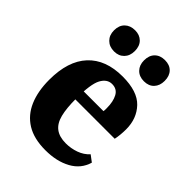

<svg xmlns="http://www.w3.org/2000/svg" viewBox="-183 -696 796 796"><g transform="rotate(45 215.5 -297.5)"><path d="M30 -208Q30 -318 83.5 -375.5Q137 -433 236 -433Q323 -433 362 -392Q401 -351 401 -288Q401 -273 399.5 -257Q398 -241 395 -227H120V-275H281Q282 -280 282 -284Q282 -288 282 -294Q282 -332 269 -356Q256 -380 227 -380Q198 -380 181 -348.5Q164 -317 164 -231Q164 -175 173 -139.5Q182 -104 204.5 -87Q227 -70 265 -70Q295 -70 323 -80Q351 -90 370 -111L398 -90Q384 -41 337.5 -15.5Q291 10 225 10Q158 10 115 -16.5Q72 -43 51 -92Q30 -141 30 -208ZM197 -543Q197 -515 180.5 -498Q164 -481 137 -481Q109 -481 92 -498Q75 -515 75 -543Q75 -572 92 -588.5Q109 -605 137 -605Q164 -605 180.5 -588.5Q197 -572 197 -543ZM372 -543Q372 -515 356 -498Q340 -481 312 -481Q284 -481 267.5 -498Q251 -515 251 -543Q251 -572 267.5 -588.5Q284 -605 312 -605Q340 -605 356 -588.5Q372 -572 372 -543Z"/></g></svg>

Font: Rasa
Style: Bold
Weight: 700
Designer: Anna Giedrys (Yrsa+Rasa design), David Brezina (Yrsa art-direction, Rasa art-direction, design)
Foundry: Rosetta Type Foundry
Version: Version 2.004